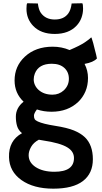

<svg xmlns="http://www.w3.org/2000/svg" viewBox="-20 -806 623 1176"><path d="M206.1 -135.7Q188 -111.8 188 -97.9Q188 -84 192.4 -76.4Q196.8 -68.8 211.4 -62Q243.7 -46.9 317.4 -35.4Q391.1 -23.9 432.9 -6.8Q474.6 10.3 500.5 35.2Q548.8 82.5 548.8 169.4Q548.8 256.3 487.8 303Q426.8 349.6 306.6 349.6Q185.5 349.6 111.3 296.9Q37.1 244.1 35.2 156.7Q32.2 55.2 114.7 9.8Q92.3 -8.8 84.7 -33.9Q77.1 -59.1 77.1 -91.3Q77.1 -145.5 124.5 -183.1Q69.3 -235.4 69.3 -313Q69.3 -399.9 131.8 -458.5Q197.8 -520 302.7 -520Q357.9 -520 406.2 -499.5Q469.7 -526.4 499.5 -546.6Q529.3 -566.9 537.6 -576.2L540.5 -575.7Q544.9 -564 550.8 -542.5L559.6 -507.3Q571.3 -463.9 573.7 -447.8Q552.2 -424.3 498 -414.6Q519 -374 519 -328.6Q519 -283.2 503.4 -246.3Q487.8 -209.5 459 -181.6Q395 -121.6 295.9 -121.6Q247.6 -121.6 206.1 -135.7ZM193.4 -355.5Q186.5 -337.9 186.5 -319.8Q186.5 -301.8 194.1 -285.2Q201.7 -268.6 216.3 -255.4Q249 -226.1 301.8 -226.1Q341.8 -226.1 371.1 -252.9Q401.9 -282.2 401.9 -323.5Q401.9 -364.7 374 -390.1Q346.2 -415.5 297.4 -415.5Q216.8 -415.5 193.4 -355.5ZM313 246.1Q433.1 246.1 433.1 162.1Q433.1 122.1 394 97.7Q350.1 69.8 243.2 54.2L217.8 49.8Q185.5 66.9 170.4 93.8Q155.3 120.6 155.5 144.8Q155.8 168.9 167 186.5Q178.2 204.1 198.2 217.3Q242.7 246.1 313 246.1ZM483.9 -786.1Q488.8 -781.2 488.8 -752.9Q488.8 -724.6 478.8 -697Q468.8 -669.4 447.8 -647.5Q400.4 -598.1 315.4 -598.1Q230.5 -598.1 183.1 -647.5Q142.1 -690.4 142.1 -752.4Q142.1 -781.2 147 -786.1L211.9 -784.7Q216.8 -746.1 230 -727.5Q258.8 -686.5 315.4 -686.5Q372.1 -686.5 398.9 -724.6Q414.1 -746.1 418.9 -784.7Z"/></svg>

Font: HammersmithOne
Style: Regular
Weight: 400
Designer: Nicole Fally
Foundry: Nicole Fally
Version: Version 1.003